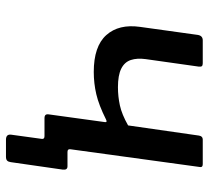

<svg xmlns="http://www.w3.org/2000/svg" viewBox="-48 -522 699 643"><g transform="rotate(90 301.5 -200.5)"><path d="M448 129Q429 129 431 112L445 10Q447 0 436 0H390L401 -77H477L480 -87Q478 -77 489 -77H537Q550 -77 548 -61L523 113Q522 121 518 125Q514 129 505 129ZM376 0Q368 0 365 -3.5Q362 -7 363 -14L389 -203Q390 -211 380 -206Q332 -182 295.5 -173.5Q259 -165 221 -165Q135 -165 97.5 -207Q60 -249 70 -320L97 -514Q100 -530 115 -530H192Q199 -530 201.5 -527Q204 -524 203 -516L178 -339Q174 -310 181 -289Q188 -268 210 -257Q232 -246 272 -246Q303 -246 333 -252.5Q363 -259 400 -280L434 -517Q436 -530 447 -530H530Q542 -530 539 -518L470 -15Q467 0 450 0Z"/></g></svg>

Font: Libre Franklin Medium
Style: Italic
Weight: 500
Italic angle: -8°
Designer: Pablo Impallari, Rodrigo Fuenzalida, Nhung Nguyen
Foundry: Impallari Type
Version: Version 3.000